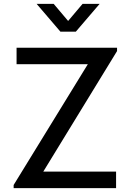

<svg xmlns="http://www.w3.org/2000/svg" viewBox="-20 -965 670 985"><path d="M168 -945H255.5L329.5 -857.5L403.5 -945H491L369 -802.5H290ZM50 0V-16L430.5 -635.5H65V-720H580.5V-703L202 -84.5H575.5V0Z"/></svg>

Font: Manrope ExtraLight Medium
Style: Regular
Weight: 500
Version: Version 4.504